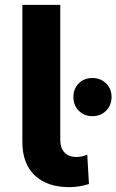

<svg xmlns="http://www.w3.org/2000/svg" viewBox="-20 -762 479 790"><path d="M72 -178V-742H228V-187Q228 -153 245.5 -134.5Q263 -116 295 -116Q307 -116 319.5 -119Q332 -122 339 -126L346 -5Q307 8 265 8Q174 8 123 -40.5Q72 -89 72 -178ZM282 -363Q282 -397 304 -419Q326 -441 360 -441Q394 -441 416.5 -419Q439 -397 439 -363Q439 -329 416.5 -306.5Q394 -284 360 -284Q326 -284 304 -306.5Q282 -329 282 -363Z"/></svg>

Font: Montserrat Alternates
Style: Bold
Weight: 700
Designer: Julieta Ulanovsky
Foundry: Julieta Ulanovsky
Version: Version 7.200